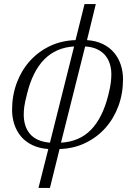

<svg xmlns="http://www.w3.org/2000/svg" viewBox="-20 -718 660 938"><path d="M216 10Q172 7 138.5 -9Q105 -25 83 -51Q61 -77 50 -110.5Q39 -144 39 -181Q39 -251 61.5 -312Q84 -373 125 -419Q166 -465 223 -492.5Q280 -520 349 -522L393 -698H448L405 -522Q449 -519 482 -503Q515 -487 537 -461Q559 -435 570 -401.5Q581 -368 581 -331Q581 -261 558.5 -200Q536 -139 495 -93Q454 -47 397 -19.5Q340 8 271 10L224 200H168ZM342 -491Q166 -481 112 -259Q107 -239 103.5 -223.5Q100 -208 98.5 -196Q97 -184 96.5 -175Q96 -166 96 -157Q96 -131 103 -107.5Q110 -84 125 -65.5Q140 -47 164.5 -35.5Q189 -24 224 -21ZM278 -21Q368 -26 424.5 -84Q481 -142 509 -253Q519 -293 521.5 -315.5Q524 -338 524 -355Q524 -381 517 -404.5Q510 -428 495 -446.5Q480 -465 455.5 -477Q431 -489 396 -491Z"/></svg>

Font: IBM Plex Serif Light
Style: Italic
Weight: 300
Italic angle: -14°
Designer: Mike Abbink, Paul van der Laan, Pieter van Rosmalen
Foundry: Bold Monday
Version: Version 3.001